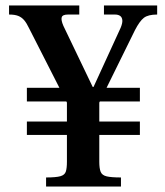

<svg xmlns="http://www.w3.org/2000/svg" viewBox="-20 -680 600 700"><path d="M148 0V-33Q184 -33 200 -37.5Q216 -42 220 -54.5Q224 -67 224 -90V-306L86 -577Q77 -596 68 -606.5Q59 -617 46.5 -622Q34 -627 13 -627V-660H269V-627H228Q208 -627 205 -617Q202 -607 211 -586L318 -363H321L420 -579Q427 -596 426 -606.5Q425 -617 418 -622Q411 -627 399 -627H359V-660H553V-627Q520 -627 504.5 -615Q489 -603 472 -570L342 -306V-90Q342 -66 347 -53.5Q352 -41 369 -37Q386 -33 421 -33V0ZM78 -188V-237H490V-188ZM78 -310V-360H490V-310Z"/></svg>

Font: Frank Ruhl Libre SemiBold
Style: Regular
Weight: 600
Designer: Yanek Iontef
Foundry: Fontef
Version: Version 6.003;gftools[0.9.30]